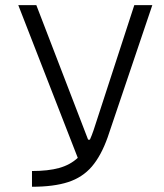

<svg xmlns="http://www.w3.org/2000/svg" viewBox="-20 -713 626 733"><path d="M102.1 0V-60.1Q164.1 -60.1 206.1 -71.8Q248 -83.5 276.9 -110.4L49.8 -693.4H118.7L316.4 -179.7H323.2Q330.6 -196.3 337.4 -216.3L492.7 -693.4H561.5L391.1 -189Q366.2 -118.7 330.6 -77.1Q294.9 -35.6 240 -17.8Q185.1 0 102.1 0Z"/></svg>

Font: CaskaydiaMono NF Light
Style: Regular
Weight: 300
Designer: Aaron Bell
Foundry: Saja Typeworks
Version: Version 2111.001; ttfautohint (v1.8.4);Nerd Fonts 3.1.1